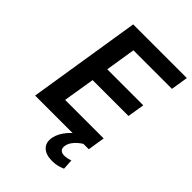

<svg xmlns="http://www.w3.org/2000/svg" viewBox="-259 -817 1131 1131"><g transform="rotate(45 306.0 -251.5)"><path d="M51 0 163 -705H610L593 -598H272L242 -410H542L525 -304H226L194 -107H515L498 0ZM394 202Q341 202 314.5 175.5Q288 149 298 102Q307 62 339.5 24Q372 -14 421 -40L453 0Q440 8 425.5 20.5Q411 33 400 48.5Q389 64 385 82Q380 107 391 118Q402 129 422 129Q434 129 446 126.5Q458 124 472 119L476 184Q458 192 438.5 197Q419 202 394 202Z"/></g></svg>

Font: Nunito Sans 7pt SemiCondensed
Style: Bold Italic
Weight: 700
Width: 4
Italic angle: -9°
Designer: Vernon Adams
Foundry: Vernon Adams
Version: Version 3.101;gftools[0.9.27]